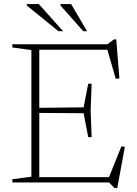

<svg xmlns="http://www.w3.org/2000/svg" viewBox="-20 -901 674 948"><path d="M432.5 -487.5 427.5 -355.5 432.5 -224H415.5L393 -342L164 -343.5V-368.5L393 -371L415.5 -487.5ZM569.5 -513.5 551.5 -512 505.5 -671.5 532 -655.5H137.5V-682.5H511L542.5 -706.5H554ZM512.5 -12.5 579.5 -178.5 596.5 -176 559 27.5H545.5L518.5 0H137.5V-26.5H542ZM41 0V-16L135 -28.5V-654L41 -666.5V-682.5H174V0ZM291.5 -747H268.5L112 -874V-881H171.5ZM410 -747H391L278.5 -874V-881H331Z"/></svg>

Font: Newsreader ExtraLight
Style: Regular
Weight: 250
Designer: Hugues Gentile
Foundry: Production Type
Version: Version 1.003